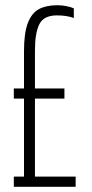

<svg xmlns="http://www.w3.org/2000/svg" viewBox="-20 -716 352 736"><path d="M33 -39H72V-338H33V-377H72V-520Q72 -590 87 -628.5Q102 -667 130 -681.5Q158 -696 200 -696Q217 -696 234.5 -692.5Q252 -689 263 -684V-647Q236 -657 198 -657Q148 -657 131 -623.5Q114 -590 114 -523V-377H227V-338H114V-39H270V0H33Z"/></svg>

Font: Saira Ultra Condensed ExLight
Style: Regular
Weight: 200
Width: 1
Designer: Hector Gatti with collaboration of the Omnibus-Type team
Foundry: Omnibus-Type
Version: Version 1.001; ttfautohint (v1.8)